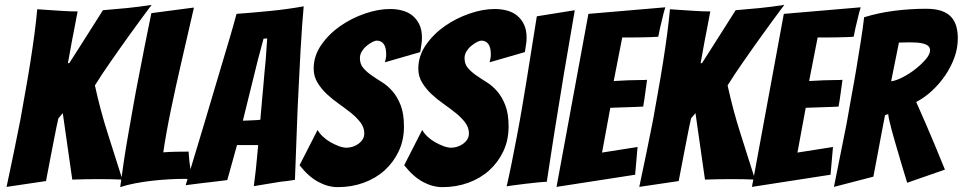

<svg xmlns="http://www.w3.org/2000/svg" viewBox="-20 -767 3956 789"><path d="M7 1Q37 -139 63 -271Q73 -328 84 -389Q95 -450 104.5 -510Q114 -570 121.5 -626.5Q129 -683 133 -729Q156 -727 185 -725.5Q214 -724 239 -722Q269 -720 299 -720Q298 -716 296 -705Q294 -694 291 -678.5Q288 -663 284.5 -644Q281 -625 277 -606Q269 -562 259 -507L265 -508Q275 -524 293.5 -552.5Q312 -581 332 -613Q352 -645 371 -674.5Q390 -704 403 -725Q453 -729 503 -734Q553 -739 603 -747Q556 -684 512 -623Q493 -597 473.5 -569Q454 -541 435 -514Q416 -487 399.5 -462Q383 -437 370 -416Q392 -315 422 -221Q452 -127 483 -29Q460 -30 436 -30.5Q412 -31 389 -31Q360 -31 333 -30.5Q306 -30 277 -29Q268 -94 257.5 -165.5Q247 -237 238 -302L220 -281Q213 -251 204.5 -207Q196 -163 188 -122Q179 -74 169 -23Z M474 2Q480 -43 488 -98Q496 -153 506.5 -212Q517 -271 527.5 -331Q538 -391 549 -446Q574 -577 602 -713L777 -736Q750 -620 725 -510Q714 -463 703 -412.5Q692 -362 682 -314Q672 -266 664 -221Q656 -176 651 -141Q676 -143 704.5 -143.5Q733 -144 755 -144Q756 -125 758 -106.5Q760 -88 762.5 -73Q765 -58 766.5 -46.5Q768 -35 769 -31Q761 -31 753.5 -31.5Q746 -32 738 -32Q707 -32 672.5 -30Q638 -28 603 -24Q568 -20 534.5 -13.5Q501 -7 474 2Z M1023 -2Q1027 -35 1031 -67Q1034 -95 1036.5 -123Q1039 -151 1041 -171H954L914 -27Q892 -24 862 -20.5Q832 -17 806 -14Q774 -10 743 -6Q783 -139 822 -268Q838 -322 855.5 -381Q873 -440 890.5 -498.5Q908 -557 924 -611Q940 -665 952 -710Q1020 -715 1090.5 -722Q1161 -729 1228 -741Q1225 -709 1221.5 -661.5Q1218 -614 1215 -558Q1212 -502 1209 -441Q1206 -380 1203 -321Q1198 -183 1192 -28Q1162 -23 1132 -20Q1107 -16 1077 -11Q1047 -6 1023 -2ZM978 -271Q982 -271 992.5 -271.5Q1003 -272 1014.5 -272.5Q1026 -273 1036 -273.5Q1046 -274 1050 -275Q1050 -281 1051.5 -295.5Q1053 -310 1054.5 -328.5Q1056 -347 1058 -369Q1060 -391 1062 -412Q1066 -463 1072 -522L1078 -609L1063 -608L1040 -522Z M1368 2Q1328 2 1288 -19.5Q1248 -41 1211 -88L1285 -233Q1292 -220 1306 -206.5Q1320 -193 1337.5 -183Q1355 -173 1372.5 -166.5Q1390 -160 1404 -160Q1416 -160 1429 -164Q1442 -168 1453 -176Q1464 -184 1470.5 -194.5Q1477 -205 1477 -219Q1477 -243 1461.5 -263.5Q1446 -284 1423 -302.5Q1400 -321 1373 -340Q1346 -359 1323.5 -380Q1301 -401 1285 -427Q1269 -453 1269 -485Q1269 -537 1300 -582Q1331 -627 1377.5 -659.5Q1424 -692 1479 -711Q1534 -730 1583 -730Q1610 -730 1634 -723.5Q1658 -717 1675.5 -702.5Q1693 -688 1703.5 -666Q1714 -644 1714 -611Q1714 -597 1711.5 -583Q1709 -569 1707 -553L1562 -511Q1564 -519 1565.5 -527Q1567 -535 1567 -543Q1567 -573 1556.5 -586.5Q1546 -600 1529 -600Q1521 -600 1509.5 -594Q1498 -588 1486.5 -578.5Q1475 -569 1467 -556Q1459 -543 1459 -528Q1459 -504 1472.5 -488Q1486 -472 1506 -458Q1526 -444 1549.5 -429.5Q1573 -415 1593 -392Q1613 -369 1626.5 -334.5Q1640 -300 1640 -247Q1640 -191 1618.5 -145.5Q1597 -100 1560.5 -67Q1524 -34 1474.5 -16Q1425 2 1368 2Z M1798 2Q1758 2 1718 -19.5Q1678 -41 1641 -88L1715 -233Q1722 -220 1736 -206.5Q1750 -193 1767.5 -183Q1785 -173 1802.5 -166.5Q1820 -160 1834 -160Q1846 -160 1859 -164Q1872 -168 1883 -176Q1894 -184 1900.5 -194.5Q1907 -205 1907 -219Q1907 -243 1891.5 -263.5Q1876 -284 1853 -302.5Q1830 -321 1803 -340Q1776 -359 1753.5 -380Q1731 -401 1715 -427Q1699 -453 1699 -485Q1699 -537 1730 -582Q1761 -627 1807.5 -659.5Q1854 -692 1909 -711Q1964 -730 2013 -730Q2040 -730 2064 -723.5Q2088 -717 2105.5 -702.5Q2123 -688 2133.5 -666Q2144 -644 2144 -611Q2144 -597 2141.5 -583Q2139 -569 2137 -553L1992 -511Q1994 -519 1995.5 -527Q1997 -535 1997 -543Q1997 -573 1986.5 -586.5Q1976 -600 1959 -600Q1951 -600 1939.5 -594Q1928 -588 1916.5 -578.5Q1905 -569 1897 -556Q1889 -543 1889 -528Q1889 -504 1902.5 -488Q1916 -472 1936 -458Q1956 -444 1979.5 -429.5Q2003 -415 2023 -392Q2043 -369 2056.5 -334.5Q2070 -300 2070 -247Q2070 -191 2048.5 -145.5Q2027 -100 1990.5 -67Q1954 -34 1904.5 -16Q1855 2 1798 2Z M2062 -1Q2072 -44 2082.5 -96.5Q2093 -149 2104 -206.5Q2115 -264 2125 -323Q2135 -382 2144 -437Q2165 -565 2186 -700L2342 -725Q2319 -591 2297 -462Q2288 -407 2278.5 -348Q2269 -289 2259.5 -231Q2250 -173 2242 -118.5Q2234 -64 2227 -20Q2218 -20 2191.5 -17.5Q2165 -15 2137 -11.5Q2109 -8 2086.5 -5Q2064 -2 2062 -1Z M2267 1 2398 -710 2714 -737Q2707 -715 2702 -692Q2697 -673 2692.5 -652.5Q2688 -632 2685 -616Q2675 -615 2656.5 -614.5Q2638 -614 2617 -613.5Q2596 -613 2574.5 -613Q2553 -613 2537 -613L2502 -434Q2533 -436 2560 -437Q2582 -438 2605 -438Q2628 -438 2639 -439Q2635 -411 2631.5 -384Q2628 -357 2623 -329Q2613 -328 2590.5 -327.5Q2568 -327 2545 -326Q2519 -325 2488 -324L2454 -140L2600 -163L2590 -49Z M2607 1Q2637 -139 2663 -271Q2673 -328 2684 -389Q2695 -450 2704.5 -510Q2714 -570 2721.5 -626.5Q2729 -683 2733 -729Q2756 -727 2785 -725.5Q2814 -724 2839 -722Q2869 -720 2899 -720Q2898 -716 2896 -705Q2894 -694 2891 -678.5Q2888 -663 2884.5 -644Q2881 -625 2877 -606Q2869 -562 2859 -507L2865 -508Q2875 -524 2893.5 -552.5Q2912 -581 2932 -613Q2952 -645 2971 -674.5Q2990 -704 3003 -725Q3053 -729 3103 -734Q3153 -739 3203 -747Q3156 -684 3112 -623Q3093 -597 3073.5 -569Q3054 -541 3035 -514Q3016 -487 2999.5 -462Q2983 -437 2970 -416Q2992 -315 3022 -221Q3052 -127 3083 -29Q3060 -30 3036 -30.5Q3012 -31 2989 -31Q2960 -31 2933 -30.5Q2906 -30 2877 -29Q2868 -94 2857.5 -165.5Q2847 -237 2838 -302L2820 -281Q2813 -251 2804.5 -207Q2796 -163 2788 -122Q2779 -74 2769 -23Z M3070 1 3201 -710 3517 -737Q3510 -715 3505 -692Q3500 -673 3495.5 -652.5Q3491 -632 3488 -616Q3478 -615 3459.5 -614.5Q3441 -614 3420 -613.5Q3399 -613 3377.5 -613Q3356 -613 3340 -613L3305 -434Q3336 -436 3363 -437Q3385 -438 3408 -438Q3431 -438 3442 -439Q3438 -411 3434.5 -384Q3431 -357 3426 -329Q3416 -328 3393.5 -327.5Q3371 -327 3348 -326Q3322 -325 3291 -324L3257 -140L3403 -163L3393 -49Z M3407 1Q3434 -132 3459 -259Q3468 -313 3479 -371.5Q3490 -430 3499.5 -487.5Q3509 -545 3517.5 -598.5Q3526 -652 3531 -696Q3588 -714 3654 -722.5Q3720 -731 3785 -731Q3824 -731 3849.5 -722Q3875 -713 3889.5 -696.5Q3904 -680 3910 -658Q3916 -636 3916 -609Q3916 -569 3902 -530.5Q3888 -492 3864.5 -457.5Q3841 -423 3810.5 -394.5Q3780 -366 3745 -348Q3763 -308 3783.5 -260.5Q3804 -213 3822 -170Q3842 -120 3863 -70L3708 -16Q3688 -80 3672 -136Q3665 -159 3658 -183.5Q3651 -208 3645 -230Q3639 -252 3635 -269.5Q3631 -287 3630 -298L3617 -294Q3611 -262 3602.5 -219Q3594 -176 3587 -136Q3578 -89 3569 -41ZM3642 -433Q3661 -435 3688.5 -449Q3716 -463 3741 -482.5Q3766 -502 3784 -523Q3802 -544 3802 -560Q3802 -571 3795 -577.5Q3788 -584 3775.5 -587.5Q3763 -591 3748 -592Q3733 -593 3717 -593Q3706 -593 3694.5 -592.5Q3683 -592 3674 -592Z"/></svg>

Font: Bangers
Style: Regular
Weight: 400
Designer: vernon adams
Foundry: Vernon Adams
Version: Version 2.000